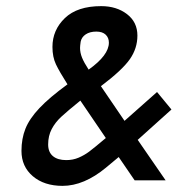

<svg xmlns="http://www.w3.org/2000/svg" viewBox="-20 -588 614 626"><path d="M520 0H419L367 -76Q360 -70 325 -41Q290 -12 254.5 3Q219 18 184 18Q124 18 87 -13.5Q50 -45 50 -96Q50 -136 63 -168.5Q76 -201 108.5 -235.5Q141 -270 200 -313Q174 -354 162.5 -378Q151 -402 151 -435Q151 -490 191.5 -529Q232 -568 310 -568Q360 -568 394 -542Q428 -516 428 -472Q428 -430 403 -394.5Q378 -359 309 -307L386 -194L492 -288L539 -231L429 -132ZM241 -432Q241 -416 247.5 -400Q254 -384 269 -361Q335 -408 335 -449Q335 -465 324.5 -475Q314 -485 294 -485Q273 -485 259.5 -476Q246 -467 243 -452Q241 -438 241 -432ZM235 -346ZM325 -138 242 -260Q200 -226 180 -207.5Q160 -189 148.5 -167Q137 -145 137 -117Q137 -92 152.5 -79Q168 -66 196 -66Q218 -66 236.5 -74Q255 -82 270.5 -93.5Q286 -105 325 -138Z"/></svg>

Font: Cambay Devanagari
Style: Bold Italic
Weight: 700
Designer: Pooja Saxena
Foundry: Pooja Saxena
Version: Version 1.005;PS 001.005;hotconv 1.0.70;makeotf.lib2.5.58329